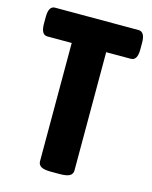

<svg xmlns="http://www.w3.org/2000/svg" viewBox="-108 -771 669 845"><g transform="rotate(15 227.0 -349.0)"><path d="M206 2Q175 2 161.5 -6Q148 -14 148 -30V-569H37Q8 -569 8 -619V-650Q8 -700 37 -700H417Q447 -700 447 -650V-619Q447 -569 417 -569H305V-30Q305 -14 291.5 -6Q278 2 247 2Z"/></g></svg>

Font: Asap Condensed VF Beta
Style: Regular
Weight: 400
Designer: Pablo Cosgaya
Foundry: Omnibus-Type
Version: Version 1.008